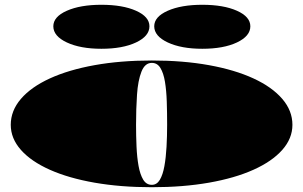

<svg xmlns="http://www.w3.org/2000/svg" viewBox="-20 -768 1268 803"><path d="M615 -515Q746 -515 854 -495.5Q962 -476 1040 -440Q1118 -404 1160.5 -354.5Q1203 -305 1203 -246Q1203 -189 1160.5 -141Q1118 -93 1040 -58Q962 -23 854 -4Q746 15 615 15Q484 15 375.5 -4Q267 -23 188.5 -58Q110 -93 67.5 -141Q25 -189 25 -246Q25 -305 67.5 -354.5Q110 -404 188.5 -440Q267 -476 375.5 -495.5Q484 -515 615 -515ZM615 -505Q586 -505 571.5 -468Q557 -431 553 -372Q549 -313 549 -246Q549 -200 551 -155Q553 -110 559.5 -74Q566 -38 579 -16.5Q592 5 615 5Q636 5 648.5 -16Q661 -37 667.5 -73Q674 -109 676.5 -154Q679 -199 679 -246Q679 -296 677.5 -342.5Q676 -389 670 -425.5Q664 -462 651 -483.5Q638 -505 615 -505ZM826 -748Q915 -748 971 -723Q1027 -698 1027 -658Q1027 -617 971 -590.5Q915 -564 826 -564Q738 -564 681.5 -590.5Q625 -617 625 -658Q625 -698 681.5 -723Q738 -748 826 -748ZM404 -748Q493 -748 549 -723Q605 -698 605 -658Q605 -617 549 -590.5Q493 -564 404 -564Q316 -564 259.5 -590.5Q203 -617 203 -658Q203 -698 259.5 -723Q316 -748 404 -748Z"/></svg>

Font: Kalnia Expanded
Style: Bold
Weight: 700
Width: 7
Designer: Frida Medrano
Foundry: Frida Medrano
Version: Version 1.105